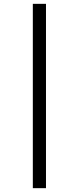

<svg xmlns="http://www.w3.org/2000/svg" viewBox="-20 -889 410 1000"><path d="M219.5 -869V91H151V-869Z"/></svg>

Font: Merriweather 24pt SemiCondensed Light
Style: Regular
Weight: 300
Width: 4
Designer: Eben Sorkin
Foundry: Eben Sorkin
Version: Version 2.100